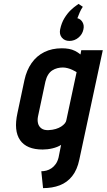

<svg xmlns="http://www.w3.org/2000/svg" viewBox="-20 -759 550 990"><path d="M407 -724 385 -739Q386 -739 374 -731Q362 -723 345 -707Q328 -691 312.5 -666Q297 -641 290 -607Q285 -582 299 -565Q313 -548 338 -548Q364 -548 384.5 -565Q405 -582 410 -607Q415 -628 405.5 -644.5Q396 -661 379 -665Q384 -679 391 -695Q398 -711 407 -724ZM389 64 510 -500H399L395 -478Q382 -489 367 -496.5Q352 -504 335 -507Q318 -510 299 -510Q248 -510 208.5 -490.5Q169 -471 143 -434Q117 -397 106 -346L70 -176Q50 -85 83.5 -36.5Q117 12 200 12Q212 12 225 10.5Q238 9 250.5 6Q263 3 274.5 -1.5Q286 -6 295 -12L282 53Q277 73 267.5 86.5Q258 100 245.5 108.5Q233 117 219.5 120.5Q206 124 193 124L202 211Q250 211 288 196.5Q326 182 352 149.5Q378 117 389 64ZM375 -387 322 -139Q321 -131 314 -122.5Q307 -114 295.5 -106.5Q284 -99 267.5 -94Q251 -89 230 -88Q207 -87 193.5 -97Q180 -107 176 -123.5Q172 -140 176 -159L214 -338Q219 -359 228 -373.5Q237 -388 249.5 -396Q262 -404 276 -407.5Q290 -411 304 -411Q316 -411 329 -407.5Q342 -404 352.5 -399Q363 -394 369 -390.5Q375 -387 375 -387Z"/></svg>

Font: Advent Pro
Style: Bold Italic
Weight: 700
Italic angle: -12°
Designer: VivaRado, Andreas Kalpakidis
Foundry: VivaRado, Andreas Kalpakidis
Version: Version 3.000